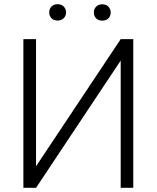

<svg xmlns="http://www.w3.org/2000/svg" viewBox="-20 -898 750 918"><path d="M557.1 -710.9H617.2V0H557.1V-608.4L152.3 0H91.8V-710.9H152.3V-103ZM215.3 -838.4Q215.3 -855 225.8 -866.5Q236.3 -877.9 255.4 -877.9Q273.9 -877.9 284.9 -866.5Q295.9 -855 295.9 -838.4Q295.9 -822.3 284.9 -811Q273.9 -799.8 255.4 -799.8Q236.3 -799.8 225.8 -811Q215.3 -822.3 215.3 -838.4ZM428.7 -837.9Q428.7 -854.5 439.5 -866Q450.2 -877.4 468.8 -877.4Q487.8 -877.4 498.5 -866Q509.3 -854.5 509.3 -837.9Q509.3 -821.8 498.5 -810.5Q487.8 -799.3 468.8 -799.3Q450.2 -799.3 439.5 -810.5Q428.7 -821.8 428.7 -837.9Z"/></svg>

Font: Melbourne
Style: Light
Weight: 300
Designer: Google
Version: Version 2.000980; 2014